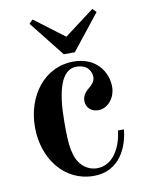

<svg xmlns="http://www.w3.org/2000/svg" viewBox="-81 -752 630 823"><g transform="rotate(-10 234.0 -341.0)"><path d="M102 -678 224 -524H272L394 -678L378 -694L248 -596L118 -694ZM48 -237C48 -100 133 12 261 12C375 12 415 -88 422 -162H396C389 -94 352 -18 281 -18C236 -18 199 -50 187 -99C176 -138 176 -181 176 -237C176 -370 201 -462 267 -462C318 -462 332 -428 332 -406C332 -389 320 -375 308 -365C298 -357 276 -339 276 -312C276 -280 300 -262 329 -262C370 -262 404 -303 404 -351C404 -413 360 -486 259 -486C133 -486 48 -374 48 -237Z"/></g></svg>

Font: Old Standard
Style: Bold
Weight: 700
Designer: Alexey Kryukov <alexios@thessalonica.org.ru>
Version: Version 2.0.2